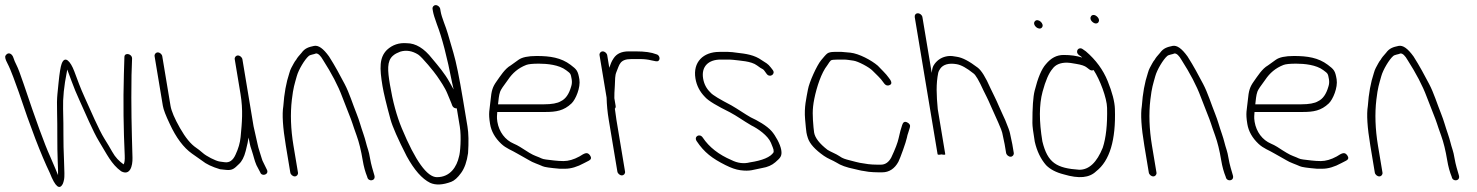

<svg xmlns="http://www.w3.org/2000/svg" viewBox="-58 -684 5776 751"><path d="M-36.3 -466.6C-39.5 -461.6 -37.2 -451.8 -29.4 -437.1C-13.4 -406.6 2.1 -359.4 15.3 -324C61.1 -186.6 101.7 -80.9 137.1 -7C158.1 47 175.4 60.7 188.1 34C189.6 30.7 191.2 25 192.8 17C194.4 9 194.3 -14.5 192.5 -53.5C188.4 -138.3 191.4 -172.6 188.8 -258C187.5 -300 192.4 -348.2 203.4 -402.5C204.2 -406.8 204.8 -410 205 -412C207.2 -406.9 212.8 -391.8 221.9 -366.7C231.1 -341.6 241.2 -316.8 252.5 -292.5C273.7 -246.7 305.2 -170.2 329.8 -130.3C359.5 -82.2 377.4 -41.7 416 -14C450.5 4.3 461.1 -34.1 460.2 -67C457 -180.1 454.5 -264.7 456.4 -390L458.6 -455C458.6 -474.4 428.6 -479.8 428.6 -461L426.6 -395C423.3 -286 425.2 -175.7 429.9 -75C430.6 -58.3 429.2 -47 425.5 -41C408.1 -53.7 393.7 -67.4 380.8 -90.6C372.5 -105.5 362.3 -122.6 350.3 -141.7C328.8 -175.8 295.2 -254.8 273.7 -302C255.5 -341.9 246.4 -368.3 232.6 -405C217.8 -444.4 195.7 -468.8 183.1 -434.5C178.8 -422.8 174.8 -398.3 171.1 -361L166.6 -316C164.8 -298 164.3 -274.2 165.3 -244.5C167 -189.7 165.1 -109.3 167.7 -54.8C169 -27.6 169.4 -9 169 1C167.1 -3.7 157.2 -28.6 137.4 -73.7C116.8 -118.8 82.5 -212.7 34.6 -355.4C21.9 -393 12.7 -417.5 6.8 -428.9C1 -440.3 -3 -449.6 -5.1 -456.9C-10.2 -474.6 -26.1 -482.7 -36.3 -466.6Z M872.7 -467C864.7 -467 858.8 -459.9 860.2 -452L882.8 -316C893.3 -253 888.5 -204.4 883.1 -147.7C881 -125.5 874.4 -102.6 863.3 -79C853.3 -56.7 839.4 -46.8 820.6 -49.5C813.5 -50.5 807.3 -51.3 802.1 -52C785.5 -54.1 747.6 -74.1 735.1 -85.8C725.2 -94.6 716.1 -101.3 709.3 -106C688.4 -120 667.3 -145.6 646.1 -183C624.8 -220.4 612.5 -249.4 609 -270L576.7 -464C575.4 -471.9 567.2 -479 559.2 -479C551.3 -479 545.4 -471.9 546.7 -464L579 -270C581.5 -255.3 590.4 -232 605.7 -200C630.8 -145.4 660 -106.4 693.2 -83C700.7 -77.7 713.8 -68.5 732.3 -55.5C748.1 -42.5 771.4 -31.3 802.7 -22C809.2 -21.3 817 -20.5 826 -19.5C851.2 -16.7 858.9 -25.1 876 -41.7C887.9 -52.2 897 -69.5 903.1 -93.7C909.3 -117.8 913 -135.3 914.1 -146C915.1 -140.1 918.4 -126.3 919.5 -120C920.1 -116 922.6 -107.6 926.9 -94.9C934.3 -72.7 937 -56.5 945.1 -38L959.8 -10C965.9 8.4 995.4 -1.4 986.1 -20L972.4 -48C969.7 -52.7 967.4 -58.2 965.7 -64.5C962.4 -76.6 951.8 -106.1 949.5 -120L933.8 -190L890.2 -452C888.8 -459.9 880.6 -467 872.7 -467Z M1095 6C1102.9 6 1108.8 -1.1 1107.5 -9L1089.8 -115C1079.2 -179.2 1077.1 -238.9 1083.6 -294.1C1089.5 -343.9 1093.8 -352.8 1102.8 -385.9C1109.8 -411.5 1134 -451.7 1149.6 -465C1156 -470.5 1169.2 -470.9 1178.3 -475C1186.8 -475 1196 -466.3 1205.8 -449C1238.8 -397.4 1264.3 -349.3 1280.8 -304.7C1287.3 -287.2 1294.9 -267.7 1303.6 -246.2C1323.6 -196.5 1317.7 -206.7 1337.2 -153C1346.4 -127.6 1354.3 -95.6 1360.7 -57C1364.8 -32.3 1370.8 -10.7 1378.5 8C1381.9 28.3 1413.1 24.8 1406.4 2C1401.1 -15.8 1393.4 -40.7 1389.5 -64.2C1387 -78.9 1384.5 -90.1 1381.9 -97.7C1374.5 -119.4 1372.1 -135.4 1363.4 -160.2C1353.2 -189 1347.8 -212 1336.9 -239C1321.8 -276.4 1308.2 -321.1 1290 -355.5C1271.4 -390.5 1253.7 -424.4 1229.1 -463C1206.5 -494.3 1187.7 -508 1170.2 -504.4C1149.4 -500 1134.7 -495.7 1121.5 -477.4C1110.9 -465.8 1103.9 -457 1100.9 -451C1097 -446.3 1093.7 -441.3 1090.9 -436C1084.1 -422.9 1078.2 -415.1 1073.7 -398C1061.4 -361.1 1053.6 -318.1 1050.2 -269C1044.9 -237 1048.1 -185.7 1059.9 -115L1077.5 -9C1078.8 -1.1 1087.1 6 1095 6Z M1646.4 -664C1638.5 -664 1632.6 -656.9 1633.9 -649L1635.4 -640C1637.2 -629.3 1642.4 -612.3 1650.9 -589C1670.8 -537.9 1690.6 -461.6 1710.5 -360C1712.8 -348.7 1714.7 -340 1716.4 -334C1713.6 -338.7 1708.2 -348.2 1700.2 -362.8C1681.6 -396.7 1656.6 -425.8 1632.2 -455C1600.9 -495 1568 -515 1533.2 -515C1502.9 -517.5 1477 -508.8 1455.6 -489C1425.4 -458.9 1426.4 -417.7 1438.1 -347.6C1442.6 -320.6 1453 -277.2 1469.4 -217.1C1477.2 -188.5 1498.3 -140.5 1532.8 -73C1562.2 -19.3 1592.6 15.4 1624.2 31C1645.9 41 1673.5 39.7 1707.1 27.1C1719.3 22.5 1732.2 10.9 1745.6 -7.6C1759.1 -26.1 1768.2 -51.9 1772.8 -85C1775.6 -128.3 1774.9 -163 1770.5 -189L1753.2 -293C1738.7 -380.3 1726.1 -441.7 1715.6 -477C1705 -512.3 1697.6 -537.7 1693.4 -553C1686.3 -578.9 1669.7 -614.1 1665.4 -640L1663.9 -649C1662.6 -656.9 1654.3 -664 1646.4 -664ZM1728.7 -260 1740.5 -189C1747.2 -148.9 1742.1 -83.9 1737.2 -71C1729 -33.7 1704.3 9 1651 9C1612.5 9 1566.7 -54.7 1513.7 -182C1493.7 -230 1478.2 -287.1 1467.2 -353.2C1458.1 -407.7 1454.7 -444.9 1478.9 -466C1489.7 -475.4 1495.6 -476.4 1507.7 -482C1531 -489 1554.2 -485.2 1577.5 -470.7C1592.4 -461.5 1641.6 -401.2 1651.7 -386C1663.7 -368.1 1682.3 -342.3 1692.6 -316.2C1699.2 -299.4 1704.1 -287.7 1707.2 -281L1710.9 -271C1714.1 -263.7 1720 -260 1728.7 -260Z M1890 -276C1892.2 -294 1893 -310.8 1898.4 -325.8C1900.9 -333 1911.2 -348.4 1929 -372C1946.7 -398.4 1969.1 -417.8 2000.4 -430C2008.9 -433.3 2025.4 -435 2050 -435C2081.9 -435 2128.6 -430.6 2156.2 -409.5C2173.2 -396.5 2174.2 -397.7 2178.1 -374C2179.8 -364 2179.1 -354.3 2175.9 -345C2167.5 -315.5 2154 -296.5 2135.4 -288C2122.8 -280 2099.4 -276 2070 -276ZM1887 -246H2075C2117.6 -246 2147.4 -250.8 2177.7 -279.7C2193.7 -295 2213.5 -341.8 2208.2 -373.7C2202.6 -407.2 2198.1 -412.1 2173.7 -430.5C2136.5 -458.5 2093.9 -465 2040.9 -465C2007.4 -465 1983.8 -460 1970.2 -450.1C1960 -442.7 1949.9 -435.4 1939.7 -428.2C1916.6 -415.3 1898.3 -385.2 1884.5 -366C1868.5 -343.7 1864.3 -329.4 1860.8 -291.5C1857.1 -252.3 1851.4 -243.6 1858.9 -199C1863.6 -170.4 1878.2 -144.5 1902.6 -121.5C1921.9 -103.2 1944.3 -96.2 1965.1 -83.5C1981.6 -73.4 1996.9 -66.4 2011.8 -57.1C2024.6 -48.6 2050.5 -40.4 2064.5 -33.8C2071.8 -30.3 2094.1 -27.1 2131.2 -24H2152.4C2175.1 -24 2199.9 -31.3 2226.7 -46L2246.1 -56C2254.8 -60.8 2256 -67.6 2249.7 -76.5C2239 -91.4 2228.2 -84.5 2208.4 -72C2186.4 -60 2165.7 -54 2146.2 -54C2120.8 -54 2096.9 -57.9 2078 -60C2060.1 -62 2059.3 -66.1 2037.4 -73.9C2024.4 -78.5 2005 -90.3 1975.8 -109.5C1967.6 -114.5 1959.6 -118.7 1951.7 -122C1917.6 -136.4 1894 -168.2 1887.4 -207.5C1884.3 -226.7 1886.6 -233.5 1887 -246Z M2287.1 -468 2314.7 -302C2315.4 -274 2318.1 -245.3 2323 -216L2356.8 -13C2358.2 -5.1 2366.4 2 2374.3 2C2382.3 2 2388.2 -5.1 2386.8 -13L2353 -216C2350.9 -228.7 2349.3 -240.7 2348 -252L2346.9 -259C2349.8 -261.7 2350.8 -265.3 2350 -270L2345 -300C2344.8 -311.7 2345.4 -328 2346.9 -349C2348.6 -373.3 2346.4 -387.2 2353.7 -404C2365 -430 2365.2 -453 2411.6 -453H2446C2461.7 -453 2476.4 -451.3 2490.4 -447.8C2504.3 -444.3 2512.8 -443.3 2515.9 -445C2526.7 -450.9 2521.8 -469.8 2508.4 -472C2490.1 -479.3 2463.9 -483 2429.8 -483H2400.6C2373.7 -483 2354.4 -474.2 2342.5 -456.5C2332.3 -441.4 2331.3 -434.7 2325.2 -419L2317.1 -468C2315.7 -475.9 2307.5 -483 2299.6 -483C2291.6 -483 2285.7 -475.9 2287.1 -468Z M2662.2 -377C2666.8 -349.4 2679.1 -325.4 2699.2 -305C2712.8 -289.2 2747.8 -269.2 2796.6 -245C2825.3 -229.9 2847.1 -213.1 2881.1 -193.3C2905.6 -181.5 2945.5 -154.2 2957.4 -125.6C2963.7 -110.5 2967.1 -101.5 2967.6 -98.5C2968.1 -95.5 2968.3 -92.3 2968.2 -89C2956.7 -69.4 2923.3 -56.1 2875.6 -49C2851.4 -42.7 2827.2 -45.7 2802.9 -58C2753.7 -79 2715.8 -108.3 2690.7 -146C2678.8 -163.8 2654.9 -150.1 2667 -132C2696.4 -87.9 2728 -64.1 2779.5 -38.3C2801.5 -27.3 2819.8 -20.6 2837.9 -18.2C2876.8 -13.1 2887.2 -20.2 2923.5 -26.9C2944.2 -30.2 2961.3 -37.7 2974.7 -49.4C2993.6 -66 3001.9 -72.9 2997.8 -97.5C2993.9 -120.8 2975 -153.9 2960.5 -170.6C2941.4 -192.7 2904.3 -213.1 2878.5 -225C2856.2 -237.5 2826.5 -258.4 2802.5 -272C2759.7 -294.5 2729.3 -311.5 2720.2 -323C2705.1 -337.5 2695.8 -355.5 2692.2 -377C2684.4 -424 2713.3 -451 2760.7 -451H2795.1C2799.9 -451 2804.7 -450.7 2809.7 -450C2835.6 -446.5 2880.3 -445.4 2903.1 -428C2912.7 -420.7 2920.4 -415.7 2926.2 -413C2928.4 -411.7 2930.9 -409 2933.5 -405L2940 -396C2952.3 -377.6 2977 -393.9 2964.7 -410L2957 -420C2945.7 -435.2 2936.7 -438.5 2922.4 -448C2892.6 -469.5 2860.1 -473.7 2822.2 -478L2806.7 -480C2801.5 -480.7 2796 -481 2790.1 -481H2755.7C2693.1 -481 2651.5 -441.5 2662.2 -377Z M3234.3 -481H3205.3C3192.3 -481 3183.1 -478.8 3177.5 -474.5C3172 -470.2 3164.7 -461.5 3153.9 -448.6C3137.1 -428.5 3107.3 -362.8 3102.2 -333.9C3096.1 -299.5 3086.9 -265.9 3091.1 -217.5C3093.5 -189.8 3095.3 -172.5 3096.4 -165.5C3097.6 -158.5 3099.5 -151.3 3102 -144C3109.1 -121.9 3130 -98.7 3164.6 -74.5C3180.7 -63.2 3198.2 -57.5 3214 -48C3229.9 -37.4 3253.1 -29.1 3283.4 -23C3296.4 -20.4 3308 -16.4 3321.5 -15L3339.6 -12C3352.6 -10.7 3364.7 -10 3375.9 -10H3393.5C3419 -10 3441.4 -23.8 3456.1 -51.4C3462.8 -64 3486.3 -129.4 3489.2 -145.1C3490.7 -153 3492.4 -159.3 3494.3 -164L3500.8 -185C3503.6 -193.6 3500.3 -200.3 3490.6 -205.2C3481 -210 3474.4 -206.7 3470.9 -195.3C3464.8 -175.3 3463 -171.6 3456.9 -143.1C3453.2 -125.9 3443.7 -100.8 3428.2 -68C3418.3 -49.3 3404.2 -40 3388.5 -40H3370.9C3359.7 -40 3348.7 -40.7 3337.8 -42L3318.9 -45C3310.5 -45.9 3300.8 -47.8 3289.8 -50.7L3263.6 -57.5C3250 -61 3237.7 -64.1 3225.8 -73C3212.2 -82.4 3193 -89 3178.7 -98C3147.3 -122.3 3129.9 -144.8 3126.4 -165.5C3125.5 -171.2 3124.7 -178 3124 -186C3120.5 -227.9 3118.3 -254.2 3127.2 -298C3136.7 -344.5 3154.9 -399.5 3177.4 -427.8C3184.2 -438.6 3189 -445.2 3191.7 -447.5C3194.5 -449.8 3203.6 -451 3219.3 -451H3238.9C3256.4 -451 3259.9 -449.4 3280.1 -446.8C3298.4 -444.4 3342.7 -420.7 3354.9 -407.6C3368.7 -393.1 3385.6 -379.5 3398.4 -360.3C3405.8 -349.2 3414.5 -346.7 3424.5 -352.7C3429.8 -355.9 3429.9 -362 3424.8 -371L3418.3 -380C3408.4 -394.8 3386.4 -415.1 3375.5 -427C3350.4 -448.5 3302.4 -474.2 3268.4 -478Z M3907.3 -86 3901.6 -120 3892.5 -163C3891.2 -170.3 3885.1 -187.3 3874 -214L3863 -238C3859 -246 3854.2 -256.7 3848.6 -270C3839.1 -292.9 3825.6 -318.8 3816.1 -339C3797.4 -381.7 3780.8 -408.5 3766.2 -419.5C3733.1 -444.6 3707 -458.7 3684.3 -462C3673.2 -463.6 3663.2 -466.3 3649.8 -464.5C3628 -461.5 3610.8 -451.5 3598 -434.5C3589 -422.5 3588.5 -414.7 3586.4 -399L3550 -617C3548.7 -625.2 3540.4 -632 3532 -632C3523.7 -632 3518.7 -625.2 3520 -617L3609.3 -81C3609.8 -78.3 3614.8 -78 3624.5 -80C3634.8 -78 3639.8 -78.3 3639.3 -81L3610 -257C3604.9 -311.7 3602.9 -355.4 3611.9 -399.5C3612.7 -403.8 3615.4 -409.2 3619.8 -415.5C3631 -431.5 3653 -438.5 3684.4 -432.9C3702.6 -429.6 3723.4 -417.7 3749.5 -397C3758.1 -391.3 3771.1 -369.1 3788.6 -330.5C3791.7 -323.5 3796 -315 3801.3 -305C3809.8 -289 3827.3 -246 3835.3 -230L3846.5 -205C3856.1 -183 3861.3 -169.7 3862.1 -165L3871.6 -120L3877.3 -86C3878.6 -78.1 3886.9 -71 3894.8 -71C3902.7 -71 3908.6 -78.1 3907.3 -86Z M4019.2 -131C4006.1 -209.7 4006.3 -274.4 4019.9 -325C4031.5 -368.3 4044.4 -398.1 4058.6 -414.5C4070.1 -430.8 4088.8 -439 4115.3 -439C4122.1 -439 4134 -437.4 4151.1 -434.2C4171.3 -431 4185.6 -426.3 4193 -420L4202.1 -413C4207.6 -408.3 4213.4 -407.3 4219.6 -410C4244 -373.5 4271.8 -300 4272.3 -262C4273.8 -196.7 4268.1 -144.7 4255.3 -106C4232 -48.7 4202 -20 4163.7 -20C4074.5 -26.1 4039.7 -46.9 4019.2 -131ZM4174.5 -459C4153.4 -465.7 4130.2 -469 4102.5 -469C4074.8 -469 4052.9 -457 4032.9 -433C4016.2 -414.4 4001.6 -379.8 3989 -329.2C3983 -305.5 3980.1 -263.4 3980.2 -202.8C3980.2 -190.7 3983.3 -166.4 3989.4 -130C3997.8 -93 4012.6 -62.3 4033.7 -38C4049.9 -21.5 4072.9 -9.5 4102.7 -2C4162.6 15.8 4202.8 11.8 4229.6 -14C4282.5 -54.9 4307 -136.2 4302.9 -258C4302 -286.3 4292.6 -322.5 4274.7 -366.7C4256.8 -410.9 4228.4 -449.7 4189.5 -483L4178.1 -491C4161.2 -504.3 4145.3 -482.3 4161.8 -469L4173.1 -461C4173.2 -460.3 4173.7 -459.7 4174.5 -459ZM4215.3 -598C4234.2 -581.8 4251.3 -603 4232.7 -619.5C4213.8 -636.3 4196.8 -613.8 4215.3 -598ZM3989.7 -600.7C3977.8 -586.4 4005.8 -562.5 4017.5 -576.5C4029.1 -590.5 4001.7 -615.1 3989.7 -600.7Z M4453 6C4460.9 6 4466.8 -1.1 4465.5 -9L4447.8 -115C4437.2 -179.2 4435.1 -238.9 4441.6 -294.1C4447.5 -343.9 4451.8 -352.8 4460.8 -385.9C4467.8 -411.5 4492 -451.7 4507.6 -465C4514 -470.5 4527.2 -470.9 4536.3 -475C4544.8 -475 4554 -466.3 4563.8 -449C4596.8 -397.4 4622.3 -349.3 4638.8 -304.7C4645.3 -287.2 4652.9 -267.7 4661.6 -246.2C4681.6 -196.5 4675.7 -206.7 4695.2 -153C4704.4 -127.6 4712.3 -95.6 4718.7 -57C4722.8 -32.3 4728.8 -10.7 4736.5 8C4739.9 28.3 4771.1 24.8 4764.4 2C4759.1 -15.8 4751.4 -40.7 4747.5 -64.2C4745 -78.9 4742.5 -90.1 4739.9 -97.7C4732.5 -119.4 4730.1 -135.4 4721.4 -160.2C4711.2 -189 4705.8 -212 4694.9 -239C4679.8 -276.4 4666.2 -321.1 4648 -355.5C4629.4 -390.5 4611.7 -424.4 4587.1 -463C4564.5 -494.3 4545.7 -508 4528.2 -504.4C4507.4 -500 4492.7 -495.7 4479.5 -477.4C4468.9 -465.8 4461.9 -457 4458.9 -451C4455 -446.3 4451.7 -441.3 4448.9 -436C4442.1 -422.9 4436.2 -415.1 4431.7 -398C4419.4 -361.1 4411.6 -318.1 4408.2 -269C4402.9 -237 4406.1 -185.7 4417.9 -115L4435.5 -9C4436.8 -1.1 4445.1 6 4453 6Z M4852 -276C4854.2 -294 4855 -310.8 4860.4 -325.8C4862.9 -333 4873.2 -348.4 4891 -372C4908.7 -398.4 4931.1 -417.8 4962.4 -430C4970.9 -433.3 4987.4 -435 5012 -435C5043.9 -435 5090.6 -430.6 5118.2 -409.5C5135.2 -396.5 5136.2 -397.7 5140.1 -374C5141.8 -364 5141.1 -354.3 5137.9 -345C5129.5 -315.5 5116 -296.5 5097.4 -288C5084.8 -280 5061.4 -276 5032 -276ZM4849 -246H5037C5079.6 -246 5109.4 -250.8 5139.7 -279.7C5155.7 -295 5175.5 -341.8 5170.2 -373.7C5164.6 -407.2 5160.1 -412.1 5135.7 -430.5C5098.5 -458.5 5055.9 -465 5002.9 -465C4969.4 -465 4945.8 -460 4932.2 -450.1C4922 -442.7 4911.9 -435.4 4901.7 -428.2C4878.6 -415.3 4860.3 -385.2 4846.5 -366C4830.5 -343.7 4826.3 -329.4 4822.8 -291.5C4819.1 -252.3 4813.4 -243.6 4820.9 -199C4825.6 -170.4 4840.2 -144.5 4864.6 -121.5C4883.9 -103.2 4906.3 -96.2 4927.1 -83.5C4943.6 -73.4 4958.9 -66.4 4973.8 -57.1C4986.6 -48.6 5012.5 -40.4 5026.5 -33.8C5033.8 -30.3 5056.1 -27.1 5093.2 -24H5114.4C5137.1 -24 5161.9 -31.3 5188.7 -46L5208.1 -56C5216.8 -60.8 5218 -67.6 5211.7 -76.5C5201 -91.4 5190.2 -84.5 5170.4 -72C5148.4 -60 5127.7 -54 5108.2 -54C5082.8 -54 5058.9 -57.9 5040 -60C5022.1 -62 5021.3 -66.1 4999.4 -73.9C4986.4 -78.5 4967 -90.3 4937.8 -109.5C4929.6 -114.5 4921.6 -118.7 4913.7 -122C4879.6 -136.4 4856 -168.2 4849.4 -207.5C4846.3 -226.7 4848.6 -233.5 4849 -246Z M5337 6C5344.9 6 5350.8 -1.1 5349.5 -9L5331.8 -115C5321.2 -179.2 5319.1 -238.9 5325.6 -294.1C5331.5 -343.9 5335.8 -352.8 5344.8 -385.9C5351.8 -411.5 5376 -451.7 5391.6 -465C5398 -470.5 5411.2 -470.9 5420.3 -475C5428.8 -475 5438 -466.3 5447.8 -449C5480.8 -397.4 5506.3 -349.3 5522.8 -304.7C5529.3 -287.2 5536.9 -267.7 5545.6 -246.2C5565.6 -196.5 5559.7 -206.7 5579.2 -153C5588.4 -127.6 5596.3 -95.6 5602.7 -57C5606.8 -32.3 5612.8 -10.7 5620.5 8C5623.9 28.3 5655.1 24.8 5648.4 2C5643.1 -15.8 5635.4 -40.7 5631.5 -64.2C5629 -78.9 5626.5 -90.1 5623.9 -97.7C5616.5 -119.4 5614.1 -135.4 5605.4 -160.2C5595.2 -189 5589.8 -212 5578.9 -239C5563.8 -276.4 5550.2 -321.1 5532 -355.5C5513.4 -390.5 5495.7 -424.4 5471.1 -463C5448.5 -494.3 5429.7 -508 5412.2 -504.4C5391.4 -500 5376.7 -495.7 5363.5 -477.4C5352.9 -465.8 5345.9 -457 5342.9 -451C5339 -446.3 5335.7 -441.3 5332.9 -436C5326.1 -422.9 5320.2 -415.1 5315.7 -398C5303.4 -361.1 5295.6 -318.1 5292.2 -269C5286.9 -237 5290.1 -185.7 5301.9 -115L5319.5 -9C5320.8 -1.1 5329.1 6 5337 6Z"/></svg>

Font: MewTooHand
Style: CondLta
Weight: 400
Designer: Mew Too, Robert Jablonski
Version: Version 0.77